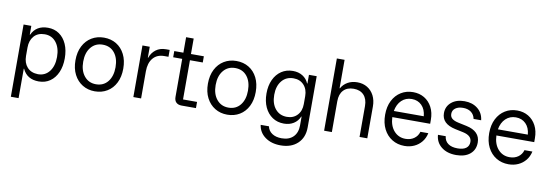

<svg xmlns="http://www.w3.org/2000/svg" viewBox="-63 -1161 5251 1832"><g transform="rotate(10 2562.5 -245.0)"><path d="M80 200V-500H155V-415H158.3Q201.7 -510 315.8 -510Q378.3 -510 425 -477.5Q471.7 -445 497.5 -386.7Q523.3 -328.3 523.3 -250Q523.3 -172.5 497.5 -113.8Q471.7 -55 425 -22.5Q378.3 10 315.8 10Q201.7 10 158.3 -85H155V200ZM296.7 -56.7Q365.8 -56.7 407.1 -109.6Q448.3 -162.5 448.3 -250Q448.3 -337.5 407.1 -390.4Q365.8 -443.3 296.7 -443.3Q229.2 -443.3 192.1 -400.8Q155 -358.3 155 -290.8V-209.2Q155 -141.7 192.1 -100Q229.2 -58.3 296.7 -56.7Z M858.3 10Q791.7 10 739.2 -22.1Q686.7 -54.2 656.7 -112.5Q626.7 -170.8 626.7 -250Q626.7 -330 656.7 -388.3Q686.7 -446.7 739.2 -478.3Q791.7 -510 858.3 -510Q926.7 -510 978.8 -478.3Q1030.8 -446.7 1060.4 -388.3Q1090 -330 1090 -250Q1090 -170.8 1060.4 -112.1Q1030.8 -53.3 978.3 -21.7Q925.8 10 858.3 10ZM858.3 -58.3Q930.8 -58.3 972.9 -110.8Q1015 -163.3 1015 -250Q1015 -337.5 972.9 -389.6Q930.8 -441.7 858.3 -441.7Q787.5 -441.7 744.6 -389.6Q701.7 -337.5 701.7 -250Q701.7 -163.3 744.6 -110.8Q787.5 -58.3 858.3 -58.3Z M1231.7 0V-500H1302.5V-394.2H1305.8Q1322.5 -443.3 1362.1 -473.3Q1401.7 -503.3 1459.2 -503.3H1495V-436.7H1455Q1384.2 -436.7 1345.4 -390Q1306.7 -343.3 1306.7 -263.3V0Z M1699.2 0Q1665.8 0 1646.7 -17.9Q1627.5 -35.8 1627.5 -71.7V-440H1540V-500H1628.3V-650H1701.7V-500H1826.7V-440H1702.5V-60H1838.3V0Z M2141.7 10Q2075 10 2022.5 -22.1Q1970 -54.2 1940 -112.5Q1910 -170.8 1910 -250Q1910 -330 1940 -388.3Q1970 -446.7 2022.5 -478.3Q2075 -510 2141.7 -510Q2210 -510 2262.1 -478.3Q2314.2 -446.7 2343.8 -388.3Q2373.3 -330 2373.3 -250Q2373.3 -170.8 2343.8 -112.1Q2314.2 -53.3 2261.7 -21.7Q2209.2 10 2141.7 10ZM2141.7 -58.3Q2214.2 -58.3 2256.2 -110.8Q2298.3 -163.3 2298.3 -250Q2298.3 -337.5 2256.2 -389.6Q2214.2 -441.7 2141.7 -441.7Q2070.8 -441.7 2027.9 -389.6Q1985 -337.5 1985 -250Q1985 -163.3 2027.9 -110.8Q2070.8 -58.3 2141.7 -58.3Z M2694.2 210Q2604.2 210 2544.2 166.2Q2484.2 122.5 2474.2 50H2554.2Q2563.3 93.3 2600 117.5Q2636.7 141.7 2692.5 141.7Q2764.2 141.7 2804.6 101.3Q2845 60.8 2845 -10V-95H2841.7Q2823.3 -50 2783.3 -25Q2743.3 0 2689.2 0Q2625.8 0 2577.9 -32.1Q2530 -64.2 2503.3 -121.7Q2476.7 -179.2 2476.7 -255Q2476.7 -330.8 2503.3 -388.3Q2530 -445.8 2577.9 -477.9Q2625.8 -510 2689.2 -510Q2743.3 -510 2783.3 -485Q2823.3 -460 2841.7 -415.8H2845V-500H2920V-4.2Q2920 94.2 2858.8 152.1Q2797.5 210 2694.2 210ZM2706.7 -68.3Q2769.2 -68.3 2807.1 -109.2Q2845 -150 2845 -216.7V-293.3Q2845 -360 2807.1 -400.8Q2769.2 -441.7 2706.7 -441.7Q2635.8 -441.7 2593.8 -390.8Q2551.7 -340 2551.7 -255Q2551.7 -170 2593.8 -119.2Q2635.8 -68.3 2706.7 -68.3Z M3080 0V-700H3155V-425H3158.3Q3180 -464.2 3220 -487.1Q3260 -510 3313.3 -510Q3368.3 -510 3410 -484.6Q3451.7 -459.2 3475 -413.8Q3498.3 -368.3 3498.3 -308.3V0H3423.3V-299.2Q3423.3 -367.5 3387.9 -405.4Q3352.5 -443.3 3289.2 -443.3Q3225.8 -443.3 3190.4 -405.4Q3155 -367.5 3155 -299.2V0Z M3858.3 10Q3791.7 10 3739.2 -22.1Q3686.7 -54.2 3656.7 -112.9Q3626.7 -171.7 3626.7 -251.7Q3626.7 -330.8 3656.2 -388.8Q3685.8 -446.7 3737.1 -478.3Q3788.3 -510 3853.3 -510Q3915 -510 3962.5 -481.7Q4010 -453.3 4037.5 -401.2Q4065 -349.2 4065 -278.3V-240.8H3698.3Q3701.7 -157.5 3745.4 -107.9Q3789.2 -58.3 3857.5 -58.3Q3905.8 -58.3 3940.4 -82.9Q3975 -107.5 3986.7 -149.2H4063.3Q4052.5 -99.2 4023.3 -63.8Q3994.2 -28.3 3952.1 -9.2Q3910 10 3858.3 10ZM3702.5 -300.8H3992.5Q3986.7 -367.5 3948.8 -405.4Q3910.8 -443.3 3852.5 -443.3Q3794.2 -443.3 3754.2 -405.4Q3714.2 -367.5 3702.5 -300.8Z M4360 10Q4271.7 10 4216.7 -33.8Q4161.7 -77.5 4156.7 -150H4231.7Q4236.7 -104.2 4270.4 -79.6Q4304.2 -55 4362.5 -55Q4416.7 -55 4445 -76.2Q4473.3 -97.5 4473.3 -136.7Q4473.3 -197.5 4389.2 -215.8L4310 -232.5Q4176.7 -260.8 4176.7 -364.2Q4176.7 -429.2 4225 -469.6Q4273.3 -510 4351.7 -510Q4428.3 -510 4479.6 -468.8Q4530.8 -427.5 4538.3 -358.3H4465Q4456.7 -400 4426.2 -422.5Q4395.8 -445 4349.2 -445Q4302.5 -445 4274.6 -424.6Q4246.7 -404.2 4246.7 -369.2Q4246.7 -340.8 4266.7 -323.8Q4286.7 -306.7 4330 -297.5L4409.2 -280.8Q4475.8 -266.7 4509.6 -232.1Q4543.3 -197.5 4543.3 -142.5Q4543.3 -72.5 4494.2 -31.2Q4445 10 4360 10Z M4866.7 10Q4800 10 4747.5 -22.1Q4695 -54.2 4665 -112.9Q4635 -171.7 4635 -251.7Q4635 -330.8 4664.6 -388.8Q4694.2 -446.7 4745.4 -478.3Q4796.7 -510 4861.7 -510Q4923.3 -510 4970.8 -481.7Q5018.3 -453.3 5045.8 -401.2Q5073.3 -349.2 5073.3 -278.3V-240.8H4706.7Q4710 -157.5 4753.8 -107.9Q4797.5 -58.3 4865.8 -58.3Q4914.2 -58.3 4948.8 -82.9Q4983.3 -107.5 4995 -149.2H5071.7Q5060.8 -99.2 5031.7 -63.8Q5002.5 -28.3 4960.4 -9.2Q4918.3 10 4866.7 10ZM4710.8 -300.8H5000.8Q4995 -367.5 4957.1 -405.4Q4919.2 -443.3 4860.8 -443.3Q4802.5 -443.3 4762.5 -405.4Q4722.5 -367.5 4710.8 -300.8Z"/></g></svg>

Font: Funnel Sans Light Light
Style: Regular
Weight: 300
Version: Version 1.000